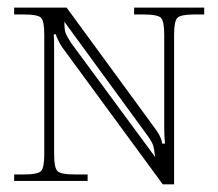

<svg xmlns="http://www.w3.org/2000/svg" viewBox="-20 -475 573 504"><path d="M17.1 -455.1H154.8L389.2 -134.8Q395 -127 399.2 -118.4Q403.3 -109.9 404.5 -105Q405.8 -100.1 405.8 -98.1H413.1Q411.1 -117.7 411.1 -140.1V-384.8Q411.1 -419.9 402.1 -428.5Q393.1 -437 357.9 -437H332V-455.1H516.1V-437H490.2Q455.1 -437 446 -428.5Q437 -419.9 437 -384.8V8.8H407.2L146 -347.2Q140.1 -355 135.5 -363.8Q130.9 -372.6 128.9 -377.7Q127 -382.8 127 -384.8H121.1Q122.1 -373.5 122.1 -344.2V-69.8Q122.1 -34.7 130.9 -25.9Q139.6 -17.1 174.8 -17.1H210V0H17.1V-17.1H43.9Q79.1 -17.1 87.6 -25.9Q96.2 -34.7 96.2 -69.8V-384.8Q96.2 -419.9 87.6 -428.5Q79.1 -437 43.9 -437H17.1ZM148.9 -418Q148.9 -399.4 151.6 -390.4Q154.3 -381.3 167 -361.8L387.2 -63Q384.8 -85 381.6 -94.2Q378.4 -103.5 367.2 -119.1Z"/></svg>

Font: FoglihtenNo01
Style: Regular
Weight: 500
Version: Version 0.61